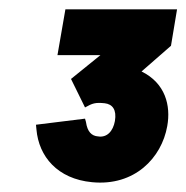

<svg xmlns="http://www.w3.org/2000/svg" viewBox="-20 -720 399 411"><path d="M177 -330C268 -321 326 -382 338 -450C346 -494 334 -542 283 -567L346 -622L359 -700H120L103 -602H195L132 -551L162 -490C178 -499 184 -501 204 -499C221 -497 230 -485 226 -461C222 -439 209 -425 190 -428C176 -429 167 -438 164 -459L162 -466L57 -453L58 -443C63 -385 103 -337 177 -330Z"/></svg>

Font: Fixel Text 20240404 ExtraBold
Style: Italic
Weight: 800
Width: 4
Italic angle: -10°
Designer: AlfaBravo + MacPaw
Foundry: Kyrylo Tkachov, Marchela Mozhyna, Serhii Makarenko, Maria Weinstein, Zakhar Kryvoshyya
Version: Version 1.211;Glyphs 3.2 (3225)